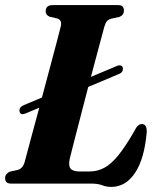

<svg xmlns="http://www.w3.org/2000/svg" viewBox="-28 -720 610 753"><path d="M48.5 -283Q46.5 -300 66 -308L136.5 -337.5Q152.5 -398 168 -455.5Q183.5 -513 194.8 -556.2Q206 -599.5 210.5 -617.5Q216 -641.5 196.5 -647.5L166.5 -654.5Q151 -661.5 151 -675Q151 -700 178.5 -700H435Q448.5 -700 453.2 -694Q458 -688 458 -679Q458 -660.5 440 -653.5L407 -646.5Q397.5 -643.5 391.5 -637Q385.5 -630.5 381 -614.5Q374 -589 359.8 -535.5Q345.5 -482 328.5 -418.5L431 -461.5Q439.5 -465 446 -463Q452.5 -461 453.5 -454Q457 -436.5 436.5 -429L318 -379Q302 -316.5 286.5 -257.5Q271 -198.5 260 -155Q249 -111.5 245.5 -97.5Q239.5 -69.5 249 -58.5Q258.5 -47.5 284.5 -47.5H323Q354 -47.5 380.8 -61.8Q407.5 -76 435.5 -110.2Q463.5 -144.5 498 -204.5Q506 -221 513.2 -227.2Q520.5 -233.5 528 -233.5Q548.5 -233.5 547.5 -202Q538.5 -97.5 501.8 -42.2Q465 13 408.5 13Q388.5 13 372.5 6.5Q356.5 0 328.5 0H16Q2 0 -3 -6Q-8 -12 -8 -21.5Q-8 -31 -2.2 -37.5Q3.5 -44 11 -47L41.5 -53.5Q61.5 -59 69 -85.5Q75 -108.5 90.8 -167.5Q106.5 -226.5 126 -297.5L71 -274.5Q51.5 -267 48.5 -283Z"/></svg>

Font: Fraunces 144pt S050
Style: Bold Italic
Weight: 700
Italic angle: -16°
Version: Version 1.000; ttfautohint (v1.8.3)